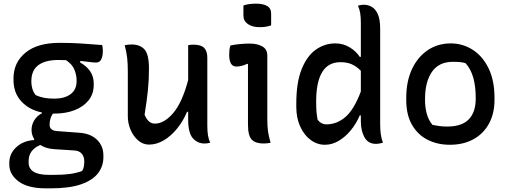

<svg xmlns="http://www.w3.org/2000/svg" viewBox="-20 -783 2790 1053"><path d="M153 -70Q153 -99 168 -123.5Q183 -148 210 -162V-166Q139 -181 96.5 -227.5Q54 -274 54 -345V-352Q54 -440 119.5 -494Q185 -548 307 -548Q371 -548 424.5 -544.5Q478 -541 540 -536Q542 -531 543 -522Q544 -513 544 -504Q544 -476 535.5 -458Q527 -440 507 -440Q491 -440 471 -443Q451 -446 420 -449V-440Q453 -422 473.5 -393.5Q494 -365 494 -325V-317Q494 -268 466 -233Q438 -198 389.5 -179Q341 -160 279 -160Q274 -160 270 -160Q252 -134 252 -99Q252 -67 293 -64L415 -55Q476 -51 511.5 -17Q547 17 547 69V80Q547 128 518 166.5Q489 205 425.5 227.5Q362 250 257 250H232Q133 250 82 212Q31 174 31 119V110Q31 60 69 24.5Q107 -11 167 -15V-21Q153 -44 153 -70ZM176 -261Q199 -251 222.5 -246.5Q246 -242 278 -242Q334 -242 367 -266.5Q400 -291 400 -337V-345Q400 -370 388.5 -400Q377 -430 342 -453Q322 -454 300 -454Q228 -454 190 -425.5Q152 -397 152 -338V-332Q152 -317 157 -298Q162 -279 176 -261ZM247 176H276Q325 176 360.5 171.5Q396 167 430 155Q437 145 439.5 132Q442 119 442 106V99Q442 76 428 59.5Q414 43 385 42L276 35Q232 32 201 12Q137 39 137 100V108Q137 176 247 176Z M703 -539Q747 -539 772 -512.5Q797 -486 797 -406Q797 -344 791 -286.5Q785 -229 773 -154Q793 -105 829 -105Q880 -105 929.5 -162.5Q979 -220 1012 -344V-535Q1020 -537 1026.5 -537.5Q1033 -538 1042 -538Q1083 -538 1100 -520Q1117 -502 1117 -467V-94Q1117 -64 1120.5 -41.5Q1124 -19 1133 0Q1125 2 1117 3Q1109 4 1101 4Q1064 4 1038 -24.5Q1012 -53 1012 -127V-170H1006Q984 -118 951 -77.5Q918 -37 878.5 -13.5Q839 10 797 10Q764 10 737.5 -13Q711 -36 696 -71.5Q681 -107 681 -145V-391Q681 -434 677.5 -465Q674 -496 664 -535Q681 -539 703 -539Z M1340 -100V-432L1335 -433Q1322 -426 1306.5 -422Q1291 -418 1276 -418Q1237 -418 1237 -483Q1237 -497 1238.5 -510.5Q1240 -524 1244 -534Q1271 -539 1297.5 -541.5Q1324 -544 1350 -544Q1391 -544 1418.5 -528.5Q1446 -513 1446 -478V-132Q1446 -94 1449.5 -66Q1453 -38 1464 0Q1445 4 1425 4Q1381 4 1360.5 -17.5Q1340 -39 1340 -100ZM1315 -753Q1345 -763 1384 -763Q1422 -763 1444.5 -750.5Q1467 -738 1467 -708V-644Q1441 -634 1404 -634Q1364 -634 1339.5 -651Q1315 -668 1315 -698Z M1819 -545Q1863 -545 1898.5 -523Q1934 -501 1953 -471H1959V-658Q1959 -688 1955.5 -710.5Q1952 -733 1943 -752Q1961 -757 1975 -757Q1999 -757 2019.5 -745Q2040 -733 2052.5 -704.5Q2065 -676 2065 -626V-105Q2065 -73 2068 -49.5Q2071 -26 2080 0Q2070 2 2061 4Q2052 6 2042 6Q1999 6 1979 -30Q1959 -66 1959 -117V-150H1953Q1934 -105 1904 -68.5Q1874 -32 1837.5 -10.5Q1801 11 1762 11Q1719 11 1683 -16Q1647 -43 1626 -90Q1605 -137 1605 -196V-215Q1605 -331 1634.5 -404Q1664 -477 1712.5 -511Q1761 -545 1819 -545ZM1722 -126Q1741 -101 1771 -101Q1827 -101 1874 -141Q1921 -181 1959 -281V-395Q1934 -420 1908 -431Q1882 -442 1847 -442Q1780 -442 1747 -387.5Q1714 -333 1714 -228V-218Q1714 -190 1716 -168Q1718 -146 1722 -126Z M2452 -545Q2518 -545 2572.5 -510Q2627 -475 2659.5 -408.5Q2692 -342 2692 -246V-235Q2692 -160 2661.5 -104.5Q2631 -49 2576 -19Q2521 11 2447 11Q2379 11 2325 -16.5Q2271 -44 2239.5 -98.5Q2208 -153 2208 -235V-246Q2208 -337 2239.5 -404Q2271 -471 2326 -508Q2381 -545 2452 -545ZM2464 -444Q2387 -444 2349 -389Q2311 -334 2311 -239V-233Q2311 -195 2320.5 -159.5Q2330 -124 2352 -98Q2372 -94 2390.5 -91.5Q2409 -89 2433 -89Q2513 -89 2551 -128.5Q2589 -168 2589 -241V-248Q2589 -308 2576 -355.5Q2563 -403 2534 -436Q2520 -441 2503 -442.5Q2486 -444 2464 -444Z"/></svg>

Font: Recursive Sn Csl St Med
Style: Regular
Weight: 500
Version: Version 1.079;hotconv 1.0.112;makeotfexe 2.5.65598; ttfautoh